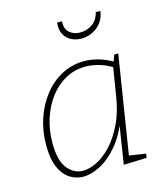

<svg xmlns="http://www.w3.org/2000/svg" viewBox="-112 -831 804 925"><g transform="rotate(-15 290.0 -368.5)"><path d="M190 7Q153 7 122 -13.5Q91 -34 73 -76Q55 -118 55 -185Q55 -256 76 -318Q97 -380 135 -428Q173 -476 224.5 -503Q276 -530 336 -530Q369 -530 406 -520Q443 -510 484 -485L471 -484L485 -523H505L425 -20L414 -37L510 -22L507 -2L392 2L426 -215L436 -223Q408 -143 365 -92Q322 -41 276 -17Q230 7 190 7ZM196 -21Q228 -21 265.5 -39.5Q303 -58 338.5 -96Q374 -134 402.5 -193Q431 -252 443 -333L466 -476L473 -461Q437 -483 402.5 -493Q368 -503 335 -503Q281 -503 235.5 -478Q190 -453 157 -409.5Q124 -366 105.5 -309Q87 -252 87 -188Q87 -100 119 -60.5Q151 -21 196 -21ZM354 -638Q325 -638 302 -650Q279 -662 267 -685.5Q255 -709 259 -743H283Q281 -704 302.5 -686Q324 -668 355 -668Q389 -668 416 -687Q443 -706 452 -744L475 -743Q470 -708 451.5 -685Q433 -662 407 -650Q381 -638 354 -638Z"/></g></svg>

Font: Bitter Thin ExtraLight
Style: Italic
Weight: 250
Italic angle: -9°
Version: Version 2.002